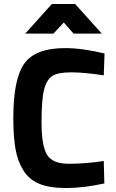

<svg xmlns="http://www.w3.org/2000/svg" viewBox="-20 -934 583 966"><path d="M505 -11Q399 12 314 12Q229 12 178 -9Q127 -30 98 -76Q69 -122 58 -184Q47 -246 47 -340Q47 -537 102.5 -614.5Q158 -692 307 -692Q393 -692 506 -665L502 -555Q403 -570 337.5 -570Q272 -570 244 -552.5Q216 -535 202.5 -486Q189 -437 189 -319Q189 -201 216.5 -155.5Q244 -110 326.5 -110Q409 -110 502 -124ZM107 -765 241 -914H358L492 -765H350L301 -821L249 -765Z"/></svg>

Font: Titillium Web[RUS by Daymarius]
Style: Bold
Weight: 700
Designer: Cyrillization by Daymarius
Foundry: Cyrillization by Daymarius
Version: Version 1.002 September 11, 2018